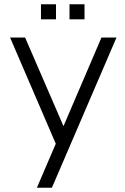

<svg xmlns="http://www.w3.org/2000/svg" viewBox="-20 -875 584 895"><path d="M152 0H222L523 -700H453L276 -287L97 -700H27L240 -205ZM304 -785H374V-855H304ZM171 -785H241V-855H171Z"/></svg>

Font: Uncut Sans Book
Style: Regular
Weight: 350
Designer: Kasper Nordkvist
Foundry: UNCUT.wtf
Version: Version 1.304;Glyphs 3.2 (3246)